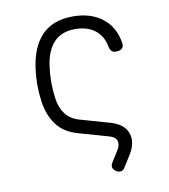

<svg xmlns="http://www.w3.org/2000/svg" viewBox="-82 -630 763 865"><g transform="rotate(-10 300.0 -197.5)"><path d="M421 149Q414 162 403.5 164.5Q393 167 381 160Q368 152 365.5 142Q363 132 370 120L402 69Q417 45 410.5 26.5Q404 8 377 1L240 -38Q176 -56 143.5 -101.5Q111 -147 103 -212Q98 -248 98 -284.5Q98 -321 103 -356Q109 -403 124 -440.5Q139 -478 164 -505Q189 -532 225 -546Q261 -560 308 -560Q390 -560 442.5 -519.5Q495 -479 507 -407Q511 -390 502.5 -380Q494 -370 474 -370Q461 -370 454 -376.5Q447 -383 444 -397Q435 -447 400 -474.5Q365 -502 308 -502Q246 -502 211 -464Q176 -426 167 -357Q162 -321 162 -284.5Q162 -248 167 -212Q172 -169 194 -139Q216 -109 258 -97L395 -58Q455 -40 470 3.5Q485 47 452 100Z"/></g></svg>

Font: Maple Mono ExtraLight
Style: Regular
Weight: 275
Monospace: yes
Designer: subframe7536
Version: Version 7.000